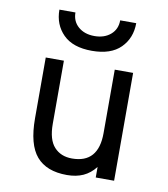

<svg xmlns="http://www.w3.org/2000/svg" viewBox="-84 -813 784 896"><g transform="rotate(10 308.0 -365.0)"><path d="M101 -223V-511H187V-212Q187 -137 218.5 -102.5Q250 -68 303 -68Q428 -68 428 -210V-511H515V0H428V-50Q403 -18 370 -3Q337 12 293 12Q196 12 148.5 -43.5Q101 -99 101 -223ZM125 -742H201Q201 -700 230.5 -674.5Q260 -649 307 -649Q354 -649 383.5 -674.5Q413 -700 413 -742H489Q489 -671 443 -625Q397 -579 307 -579Q217 -579 171 -625Q125 -671 125 -742Z"/></g></svg>

Font: Overpass Mono
Style: Regular
Weight: 400
Monospace: yes
Designer: Delve Withrington, Dave Bailey
Foundry: Delve Fonts
Version: Version 1.000;DELV;Overpass